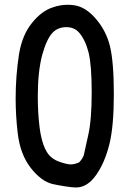

<svg xmlns="http://www.w3.org/2000/svg" viewBox="-20 -788 540 821"><path d="M46.9 -366.2Q46.9 -464.8 61.5 -557.6Q75.2 -638.7 116.7 -689.9Q158.2 -741.2 204.1 -755.9Q236.3 -767.6 269.5 -767.6Q283.2 -767.6 296.9 -765.6Q345.7 -758.8 389.6 -708Q433.6 -657.2 450.2 -590.8Q466.8 -521.5 466.8 -385.7Q466.8 -250 448.2 -172.9Q427.7 -90.8 390.6 -39.1Q353.5 13.7 304.7 13.7Q289.1 13.7 258.3 8.8Q227.5 3.9 205.1 -1Q156.2 -12.7 111.3 -70.3Q66.4 -127.9 55.7 -218.8Q46.9 -293.9 46.9 -366.2ZM318.4 -648.4Q297.9 -671.9 263.7 -671.9Q228.5 -671.9 206.1 -649.4Q179.7 -623 160.2 -551.8Q141.6 -481.4 141.6 -375Q141.6 -304.7 149.4 -242.2Q161.1 -153.3 194.3 -120.1Q209 -106.4 227.5 -98.6Q264.6 -85 283.2 -85Q298.8 -85 318.4 -93.8Q335 -111.3 338.9 -127L357.4 -210.9Q372.1 -275.4 372.1 -392.6Q372.1 -509.8 358.9 -563Q345.7 -616.2 318.4 -648.4Z"/></svg>

Font: JasonHandwriting2
Style: SemiBold
Weight: 600
Version: Version 1.04.7